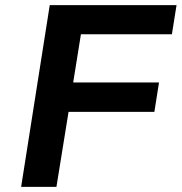

<svg xmlns="http://www.w3.org/2000/svg" viewBox="-20 -725 705 745"><path d="M62 0 173 -705H665L647 -592H294L264 -405H597L579 -291H246L199 0Z"/></svg>

Font: Nunito Sans 6pt
Style: Bold Italic
Weight: 700
Italic angle: -9°
Version: Version 3.101;gftools[0.9.27]